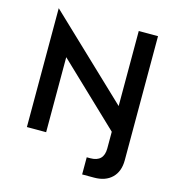

<svg xmlns="http://www.w3.org/2000/svg" viewBox="-128 -828 1033 1120"><g transform="rotate(15 388.5 -267.5)"><path d="M470.7 80.1Q476.6 80.1 492.2 80.1Q573.2 80.1 573.2 -1Q573.2 -34.2 573.2 -101.6Q480.5 -189.5 204.1 -453.1Q204.1 -339.8 204.1 0Q174.8 0 87.9 0Q87.9 -179.7 87.9 -717.8Q209 -602.5 573.2 -256.8Q573.2 -370.1 573.2 -710Q601.6 -710 689.5 -710Q689.5 -522.5 689.5 39.1Q689.5 107.4 650.4 145.5Q611.3 183.6 543 183.6Q518.6 183.6 470.7 183.6Q470.7 158.2 470.7 80.1Z"/></g></svg>

Font: SSportsD
Style: Medium
Weight: 400
Designer: Swiss Typefaces
Version: Version 1.000